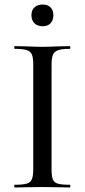

<svg xmlns="http://www.w3.org/2000/svg" viewBox="-20 -829 375 849"><path d="M289 -12Q291 -12 291 -6Q291 0 289 0Q258 0 239 -1L166 -2L96 -1Q78 0 45 0Q43 0 43 -6Q43 -12 45 -12Q81 -12 98 -17Q115 -22 121 -36.5Q127 -51 127 -81V-544Q127 -574 121 -588Q115 -602 98 -607.5Q81 -613 45 -613Q43 -613 43 -619Q43 -625 45 -625L96 -624Q140 -622 166 -622Q196 -622 240 -624L289 -625Q291 -625 291 -619Q291 -613 289 -613Q254 -613 237 -607Q220 -601 214 -586.5Q208 -572 208 -542V-81Q208 -50 213.5 -36Q219 -22 235.5 -17Q252 -12 289 -12ZM119 -762Q119 -784 132.5 -796.5Q146 -809 169 -809Q191 -809 203.5 -796.5Q216 -784 216 -762Q216 -739 203.5 -726Q191 -713 169 -713Q146 -713 132.5 -726Q119 -739 119 -762Z"/></svg>

Font: Cormorant Infant Medium
Style: Regular
Weight: 500
Designer: Christian Thalmann (Catharsis Fonts)
Version: Version 3.000